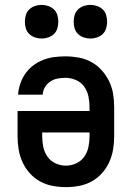

<svg xmlns="http://www.w3.org/2000/svg" viewBox="-20 -759 540 787"><path d="M250 8Q223 8 196 3Q169 -2 145 -15Q121 -28 102.5 -48.5Q84 -69 72.5 -94Q61 -119 56.5 -146Q52 -173 52 -200V-304H347V-320Q347 -342 342.5 -364Q338 -386 325 -404Q312 -422 291 -431Q270 -440 248 -440Q232 -440 216 -437Q200 -434 186.5 -425Q173 -416 164.5 -402Q156 -388 155 -371H54Q56 -395 63.5 -417Q71 -439 84.5 -458Q98 -477 116.5 -491Q135 -505 157 -513.5Q179 -522 202 -525Q225 -528 248 -528Q275 -528 302.5 -523Q330 -518 354 -505Q378 -492 396.5 -471.5Q415 -451 427 -426.5Q439 -402 443.5 -374.5Q448 -347 448 -320V-200Q448 -173 443.5 -146Q439 -119 427.5 -94Q416 -69 397.5 -48.5Q379 -28 355 -15Q331 -2 304 3Q277 8 250 8ZM250 -80Q272 -80 292.5 -89.5Q313 -99 325.5 -117Q338 -135 342.5 -156.5Q347 -178 347 -200V-216H153V-200Q153 -178 157.5 -156.5Q162 -135 174.5 -117Q187 -99 207.5 -89.5Q228 -80 250 -80ZM351 -601Q337 -601 323.5 -605.5Q310 -610 300 -619.5Q290 -629 286 -642.5Q282 -656 282 -670Q282 -684 286 -697.5Q290 -711 300 -720.5Q310 -730 323.5 -734.5Q337 -739 351 -739Q364 -739 377.5 -734.5Q391 -730 401 -720.5Q411 -711 415 -697.5Q419 -684 419 -670Q419 -656 415 -642.5Q411 -629 401 -619.5Q391 -610 377.5 -605.5Q364 -601 351 -601ZM151 -601Q137 -601 123.5 -605.5Q110 -610 100 -619.5Q90 -629 86 -642.5Q82 -656 82 -670Q82 -684 86 -697.5Q90 -711 100 -720.5Q110 -730 123.5 -734.5Q137 -739 151 -739Q164 -739 177.5 -734.5Q191 -730 201 -720.5Q211 -711 215 -697.5Q219 -684 219 -670Q219 -656 215 -642.5Q211 -629 201 -619.5Q191 -610 177.5 -605.5Q164 -601 151 -601Z"/></svg>

Font: Iosevka Custom Semibold
Style: Regular
Weight: 600
Designer: Belleve Invis
Foundry: Belleve Invis
Version: Version 27.0.2; ttfautohint (v1.8.4)